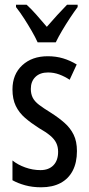

<svg xmlns="http://www.w3.org/2000/svg" viewBox="-20 -786 379 816"><path d="M307 -144Q307 -95 289 -60.5Q271 -26 237 -8Q203 10 155 10Q118 10 87 1.5Q56 -7 33 -20V-104Q55 -86 87 -74.5Q119 -63 152 -63Q187 -63 207 -83.5Q227 -104 227 -141Q227 -162 219 -178.5Q211 -195 193 -210Q175 -225 145 -242Q112 -263 86.5 -285Q61 -307 47 -336Q33 -365 33 -406Q33 -470 74.5 -508.5Q116 -547 183 -547Q218 -547 248 -538Q278 -529 306 -512L276 -447Q255 -461 232 -469.5Q209 -478 184 -478Q150 -478 130.5 -459Q111 -440 111 -408Q111 -387 119 -371Q127 -355 146 -340.5Q165 -326 196 -307Q229 -286 254 -264Q279 -242 293 -213.5Q307 -185 307 -144ZM140 -606Q130 -628 115 -654Q100 -680 83 -706.5Q66 -733 48 -756V-766H93Q112 -749 134.5 -723.5Q157 -698 179 -672Q205 -702 222.5 -721Q240 -740 265 -766H310V-756Q295 -736 277.5 -709.5Q260 -683 244 -656Q228 -629 217 -606Z"/></svg>

Font: Noto Sans Devanagari ExtraCondensed
Style: Regular
Weight: 400
Width: 2
Designer: Jelle Bosma - Monotype Design Team
Foundry: Monotype Imaging Inc.
Version: Version 2.006